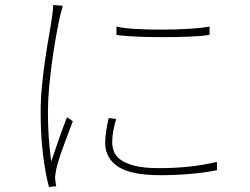

<svg xmlns="http://www.w3.org/2000/svg" viewBox="-20 -727 996 765"><path d="M444 -621Q476 -614 523 -611.5Q570 -609 621 -609Q677 -609 729 -612Q781 -615 815 -621V-588Q783 -583 733.5 -581Q684 -579 630 -579Q576 -579 526.5 -581Q477 -583 444 -588ZM443 -253Q427 -201 427 -160Q427 -144 433 -125.5Q439 -107 458.5 -92Q478 -77 515 -67Q552 -57 613 -57Q741 -57 844 -82L845 -49Q803 -40 743.5 -34.5Q684 -29 618 -29Q502 -29 450.5 -63Q399 -97 399 -158Q399 -179 403 -205Q407 -231 413 -257ZM230 -704Q228 -694 225 -684.5Q222 -675 219 -662Q210 -620 201.5 -572Q193 -524 186.5 -474.5Q180 -425 175.5 -376Q171 -327 171 -282Q171 -227 174 -183Q177 -139 184 -83Q191 -103 199 -127Q207 -151 215.5 -175Q224 -199 232 -221Q240 -243 247 -260L270 -244Q262 -223 252 -196Q242 -169 232 -142Q222 -115 214.5 -91Q207 -67 204 -52Q202 -42 200.5 -31.5Q199 -21 200 -11Q201 -4 202 3Q203 10 204 15L175 18Q161 -35 151.5 -110Q142 -185 142 -282Q142 -333 147.5 -387.5Q153 -442 160.5 -493.5Q168 -545 176 -589.5Q184 -634 188 -665Q190 -679 191 -689Q192 -699 192 -707Z"/></svg>

Font: Kinto Sans Thin
Style: Regular
Weight: 100
Designer: Authors: Ryoko NISHIZUKA  (kana & ideographs); Paul D. Hunt (Latin, Greek & Cyrillic); Wenlong ZHANG  (bopomofo); Sandol
Foundry: Adobe Systems Incorporated, ookami Inc.
Version: Version 0.001